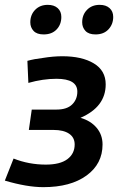

<svg xmlns="http://www.w3.org/2000/svg" viewBox="-69 -762 521 792"><path d="M110 10Q222 10 288 -38Q354 -86 354 -166Q354 -206 329.5 -235Q305 -264 263 -276Q367 -321 367 -414Q367 -471 318 -500.5Q269 -530 188 -530Q151 -530 108 -523Q73 -519 44 -511L48 -420Q108 -437 164 -437Q250 -437 250 -384Q250 -352 228.5 -331Q207 -310 164 -310H62L50 -226H152Q193 -226 216 -210.5Q239 -195 239 -166Q239 -128 209 -105.5Q179 -83 120 -83Q50 -83 -13 -108L-49 -17Q42 10 110 10ZM111 -620Q145 -620 164.5 -640.5Q184 -661 184 -692Q184 -715 169 -728.5Q154 -742 128 -742Q96 -742 76 -721.5Q56 -701 56 -670Q56 -649 69.5 -634.5Q83 -620 111 -620ZM325 -620Q359 -620 378.5 -641Q398 -662 398 -692Q398 -715 383 -728.5Q368 -742 342 -742Q310 -742 290 -721.5Q270 -701 270 -670Q270 -649 283.5 -634.5Q297 -620 325 -620Z"/></svg>

Font: Brisa Sans Medium
Style: Italic
Weight: 600
Italic angle: -8°
Designer: Dalton Maag Ltd
Foundry: Dalton Maag Ltd
Version: Version 1.101;July 10, 2019;FontCreator 11.5.0.2425 64-bit